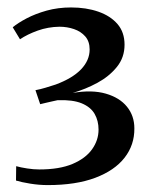

<svg xmlns="http://www.w3.org/2000/svg" viewBox="-20 -924 414 528"><path d="M111.5 -415Q87.5 -415 63 -419Q38.5 -423 24 -427.5L24.5 -467Q37 -463.5 54.5 -460.8Q72 -458 88 -458Q143.5 -458 179.5 -473.2Q215.5 -488.5 233.2 -513.5Q251 -538.5 251 -567.5Q251 -592 240.2 -610.8Q229.5 -629.5 204.8 -639.8Q180 -650 138.5 -648.5Q134 -647.5 124.8 -645.5Q115.5 -643.5 106 -641.2Q96.5 -639 90.5 -637.5L77.5 -676Q91 -678.5 105.2 -682.8Q119.5 -687 133 -691.5Q179 -708.5 202.8 -733.2Q226.5 -758 226.5 -788Q226.5 -810 214.5 -823.8Q202.5 -837.5 183.5 -844Q164.5 -850.5 143.5 -850.5Q112 -850 83.5 -839.8Q55 -829.5 35 -816L15 -849Q29.5 -861 53.2 -873.5Q77 -886 108.2 -894.8Q139.5 -903.5 175.5 -903.5Q217 -903.5 250.2 -892Q283.5 -880.5 303 -858Q322.5 -835.5 322.5 -801Q322.5 -766 301.5 -740Q280.5 -714 247.8 -696.2Q215 -678.5 180 -668.5Q233 -677.5 271 -666.5Q309 -655.5 329.2 -630.5Q349.5 -605.5 349.5 -571Q350 -525.5 322.5 -490.2Q295 -455 241.8 -435Q188.5 -415 111.5 -415Z"/></svg>

Font: Merriweather 72pt
Style: Regular
Weight: 400
Version: Version 2.100